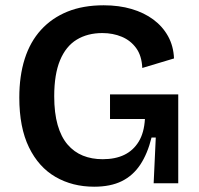

<svg xmlns="http://www.w3.org/2000/svg" viewBox="-20 -693 751 726"><path d="M336 13Q254 13 190 -24Q126 -61 89.5 -136Q53 -211 53 -324Q53 -406 73.5 -470.5Q94 -535 135 -580Q176 -625 235 -649Q294 -673 372 -673Q430 -673 477.5 -659Q525 -645 560 -619Q595 -593 615.5 -556Q636 -519 638 -472L518 -436Q516 -482 495 -511Q474 -540 440.5 -554Q407 -568 367 -568Q311 -568 270 -543Q229 -518 207 -465Q185 -412 185 -329Q185 -266 198 -220.5Q211 -175 235.5 -146.5Q260 -118 293.5 -104.5Q327 -91 368 -91Q416 -91 450 -107.5Q484 -124 504.5 -157.5Q525 -191 528 -243H396V-336H654V-223V0H561L569 -173H553Q538 -112 510.5 -70.5Q483 -29 440.5 -8Q398 13 336 13Z"/></svg>

Font: Bricolage Grotesque 17pt SemiBold
Style: Regular
Weight: 600
Version: Version 1.001;gftools[0.9.33.dev8+g029e19f]